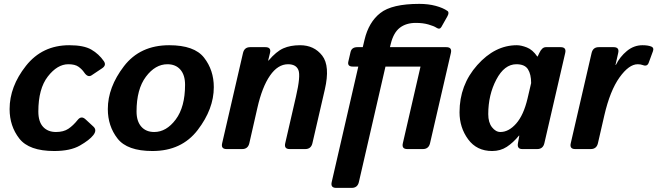

<svg xmlns="http://www.w3.org/2000/svg" viewBox="-20 -750 3307 966"><path d="M28.3 -201.2Q28.3 -314.5 110.4 -418.5Q192.4 -522.5 328.6 -522.5Q401.4 -522.5 439.5 -500.5Q477.5 -478.5 502.4 -442.4Q516.6 -421.9 494.1 -406.7L440.9 -371.1Q421.9 -358.4 403.3 -385.7Q393.1 -400.9 375.5 -413.8Q357.9 -426.8 323.7 -426.8Q268.6 -426.8 220.7 -365.2Q172.9 -303.7 172.9 -189Q172.9 -137.7 196.8 -111.8Q220.7 -85.9 261.7 -85.9Q299.8 -85.9 324 -102.1Q348.1 -118.2 371.1 -147Q389.2 -169.4 410.6 -149.4L450.2 -112.8Q469.2 -95.2 449.2 -69.8Q430.2 -45.4 382.1 -17.8Q334 9.8 252.9 9.8Q126 9.8 77.1 -53Q28.3 -115.7 28.3 -201.2Z M522.5 -201.2Q522.5 -311 603.5 -416.7Q684.6 -522.5 831.1 -522.5Q958 -522.5 1006.8 -459.7Q1055.7 -397 1055.7 -311.5Q1055.7 -201.7 974.6 -95.9Q893.6 9.8 747.1 9.8Q620.1 9.8 571.3 -53Q522.5 -115.7 522.5 -201.2ZM667 -189Q667 -140.1 690.7 -113Q714.4 -85.9 755.9 -85.9Q816.9 -85.9 864 -148.7Q911.1 -211.4 911.1 -323.7Q911.1 -372.6 887.5 -399.7Q863.8 -426.8 822.3 -426.8Q761.2 -426.8 714.1 -364Q667 -301.3 667 -189Z M1120.1 0Q1090.8 0 1097.7 -29.3L1202.6 -483.4Q1209.5 -512.7 1238.3 -512.7H1315.4Q1345.7 -512.7 1338.4 -483.4L1329.1 -445.3H1331.1Q1370.1 -491.2 1405.5 -506.8Q1440.9 -522.5 1489.7 -522.5Q1560.5 -522.5 1601.1 -470.2Q1641.6 -418 1614.3 -299.8L1551.8 -29.3Q1544.9 0 1515.6 0H1437.5Q1408.2 0 1415 -29.3L1469.2 -264.6Q1493.2 -368.2 1481.4 -397.5Q1469.7 -426.8 1429.2 -426.8Q1377.9 -426.8 1338.4 -369.6Q1298.8 -312.5 1274.9 -207L1234.4 -29.3Q1227.5 0 1198.2 0Z M1755.4 -415Q1727.1 -415 1732.4 -439.5L1743.7 -488.3Q1749.5 -512.7 1777.8 -512.7H1805.2L1814 -549.8Q1835 -638.7 1893.6 -684.6Q1952.1 -730.5 2089.8 -730.5Q2134.8 -730.5 2172.1 -720.5Q2209.5 -710.4 2231.4 -694.8Q2241.7 -687.5 2231 -668L2200.7 -614.3Q2192.4 -599.6 2175.3 -610.8Q2163.6 -618.7 2136 -626.7Q2108.4 -634.8 2072.3 -634.8Q2023.4 -634.8 1991.7 -610.4Q1960 -585.9 1946.3 -530.3L1941.9 -512.7H2225.6Q2255.4 -512.7 2248.5 -483.4L2143.6 -29.3Q2136.7 0 2107.4 0H2029.3Q2000 0 2006.8 -29.3L2095.7 -415H1919.4L1785.6 166Q1778.8 195.3 1749.5 195.3H1671.4Q1642.1 195.3 1648.9 166L1782.7 -415Z M2292 -185.1Q2292 -322.3 2381.1 -422.4Q2470.2 -522.5 2580.1 -522.5Q2602.1 -522.5 2630.9 -511.2Q2659.7 -500 2683.1 -465.8H2685.1L2693.4 -483.4Q2707 -512.7 2726.1 -512.7H2800.8Q2830.6 -512.7 2823.7 -483.4L2718.8 -29.3Q2711.9 0 2682.6 0H2607.9Q2580.6 0 2585.9 -29.3L2592.8 -67.4H2590.8Q2562 -32.2 2529.8 -11.2Q2497.6 9.8 2456.1 9.8Q2378.4 9.8 2335.2 -49.3Q2292 -108.4 2292 -185.1ZM2436.5 -175.8Q2436.5 -133.8 2455.3 -109.9Q2474.1 -85.9 2497.6 -85.9Q2539.6 -85.9 2576.9 -128.2Q2614.3 -170.4 2634.3 -254.9L2652.3 -332Q2652.3 -376.5 2636.2 -401.6Q2620.1 -426.8 2578.1 -426.8Q2517.6 -426.8 2477.1 -349.6Q2436.5 -272.5 2436.5 -175.8Z M2874 0Q2844.7 0 2851.6 -29.3L2956.5 -483.4Q2963.4 -512.7 2992.2 -512.7H3067.4Q3097.2 -512.7 3090.3 -483.4L3076.7 -423.3H3078.6Q3099.1 -464.8 3134.3 -493.7Q3169.4 -522.5 3212.4 -522.5Q3240.7 -522.5 3257.3 -515.6Q3271.5 -509.8 3265.1 -492.2L3243.7 -434.1Q3236.3 -414.1 3214.8 -422.4Q3203.1 -426.8 3188.5 -426.8Q3144.5 -426.8 3096.9 -360.4Q3049.3 -293.9 3020.5 -169.4L2988.3 -29.3Q2981.4 0 2952.1 0Z"/></svg>

Font: Istok
Style: Bold Italic
Weight: 700
Italic angle: -13°
Designer: Andrey V. Panov
Foundry: Andrey V. Panov
Version: Version 1.0.3